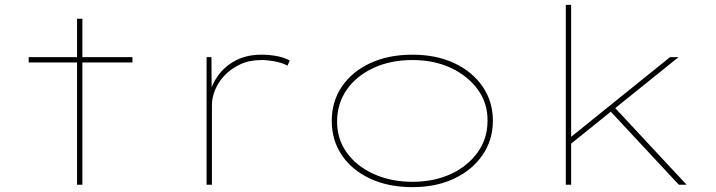

<svg xmlns="http://www.w3.org/2000/svg" viewBox="-20 -760 2946 790"><path d="M297 0V-683H319V0ZM98 -503V-525H525V-503Z M830 0V-525H850L851 -377L841 -371Q854 -420 883 -456.5Q912 -493 955.5 -514Q999 -535 1056 -535Q1089 -535 1120 -529Q1151 -523 1172 -511L1163 -490Q1140 -502 1110 -507.5Q1080 -513 1056 -513Q1006 -513 968 -495Q930 -477 904 -449.5Q878 -422 865 -390Q852 -358 852 -328V0Z M1677 10Q1578 10 1503 -25Q1428 -60 1386.5 -121.5Q1345 -183 1345 -263Q1345 -342 1386.5 -403.5Q1428 -465 1503 -500Q1578 -535 1677 -535Q1775 -535 1849.5 -500Q1924 -465 1966 -403.5Q2008 -342 2008 -263Q2008 -185 1966 -123Q1924 -61 1849.5 -25.5Q1775 10 1677 10ZM1677 -12Q1765 -12 1834 -43.5Q1903 -75 1944.5 -132Q1986 -189 1986 -263Q1987 -335 1946 -391.5Q1905 -448 1835.5 -480.5Q1766 -513 1677 -513Q1587 -513 1517 -480.5Q1447 -448 1407.5 -392Q1368 -336 1367 -263Q1366 -189 1406.5 -132.5Q1447 -76 1518 -44Q1589 -12 1677 -12Z M2320 -161V-189L2737 -525H2772ZM2308 0V-740H2330V0ZM2773 0 2487 -307 2505 -322 2805 0Z"/></svg>

Font: Lexend Tera Thin
Style: Regular
Weight: 250
Version: Version 1.007